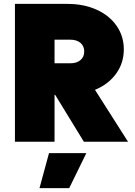

<svg xmlns="http://www.w3.org/2000/svg" viewBox="-20 -727 694 985"><path d="M56.6 -707H326.2Q410.2 -707 475.8 -677.2Q541.5 -647.5 578.4 -594.2Q615.2 -541 615.2 -473.6Q615.2 -403.8 575.7 -349.1Q536.1 -294.4 467.3 -266.1L636.7 0H410.2L263.2 -240.2H259.8V0H56.6ZM340.8 -402.3Q373.5 -402.3 392.8 -418.7Q412.1 -435.1 412.1 -462.9Q412.1 -490.7 392.8 -507.1Q373.5 -523.4 340.8 -523.4H259.8V-402.3ZM335 238.3H182.6L231.4 58.6H422.9Z"/></svg>

Font: Wanted Sans ExtraBlack
Style: Regular
Weight: 900
Designer: Original Design by Kil Hyung-jin and Kang Hanbin, Wanted Lab, Inc; Hangeul from Source Han Sans by Jang Soo-young and Ka
Foundry: Wanted Lab, Inc.
Version: Version 1.001